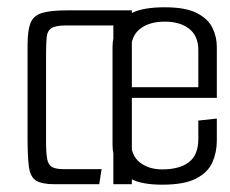

<svg xmlns="http://www.w3.org/2000/svg" viewBox="-20 -498 621 519"><path d="M128.4 0Q92.5 0 77 -10.2Q61.5 -20.3 58 -47.9Q54.5 -75.5 54.5 -126.8V-376.8Q54.5 -415.8 62.6 -435.9Q70.6 -455.9 93.7 -463Q116.7 -470 161.7 -470H336.4V0H286.4V-429.2H158.5Q130.5 -429.2 119.3 -422Q108 -414.8 106.3 -398.4Q104.5 -382 104.5 -352.8V-115Q104.5 -84.2 107.5 -68.2Q110.5 -52.2 120.7 -46.5Q130.8 -40.8 152.1 -40.8H254.6L248.3 0ZM418.5 1.2Q362.4 1.2 333.3 -14.8Q304.3 -30.8 294.3 -55.9Q284.2 -80.9 284.2 -106.2V-371Q284.2 -397.2 294.7 -421.8Q305.1 -446.3 335.3 -462.3Q365.5 -478.3 425.4 -478.3Q482.2 -478.3 512.5 -462.5Q542.8 -446.8 554.5 -422.3Q566.1 -397.9 566.1 -371.5V-257.3L516.1 -255V-362.7Q516.1 -400.7 491.5 -420.1Q467 -439.5 425.2 -439.5Q384.1 -439.5 359.2 -420.5Q334.2 -401.5 334.2 -362.7V-115.4Q334.2 -77.2 358.4 -58.6Q382.5 -40.1 418.2 -40.1Q465.5 -40.1 490.8 -59.8Q516.1 -79.5 516.1 -122.3V-172.1L566.1 -177.5V-118Q566.1 -86.4 554.1 -59.2Q542.1 -31.9 510.2 -15.4Q478.4 1.2 418.5 1.2ZM292.5 -233.5V-262.2H566.1V-233.5Z"/></svg>

Font: Smooch Sans Thin
Style: Regular
Weight: 100
Designer: Robert E. Leuschke
Foundry: Robert E. Leuschke
Version: Version 1.010